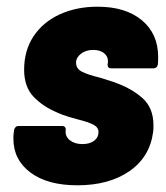

<svg xmlns="http://www.w3.org/2000/svg" viewBox="-20 -545 494 573"><path d="M20 -131Q20 -143 21 -149L22 -157Q23 -162 26.5 -165.5Q30 -169 35 -169H166Q171 -169 174 -165.5Q177 -162 176 -157V-156Q174 -138 188.5 -126.5Q203 -115 226 -115Q248 -115 261 -125Q274 -135 274 -151Q274 -165 258.5 -173Q243 -181 211 -189Q203 -191 184.5 -196.5Q166 -202 151 -209Q108 -227 80 -256.5Q52 -286 52 -337Q52 -394 80 -436.5Q108 -479 158 -502Q208 -525 271 -525Q355 -525 403.5 -484.5Q452 -444 452 -375Q452 -360 451 -352Q450 -347 446.5 -344Q443 -341 438 -341H312Q301 -341 301 -353L302 -357Q304 -374 292 -385Q280 -396 258 -396Q236 -396 221.5 -384.5Q207 -373 207 -358Q207 -340 224.5 -331Q242 -322 279 -313L317 -301Q372 -282 405 -252.5Q438 -223 438 -171Q438 -158 437 -151Q427 -76 366 -34Q305 8 211 8Q122 8 71 -30Q20 -68 20 -131Z"/></svg>

Font: Barlow Semi Condensed ExtraBold
Style: Italic
Weight: 800
Width: 4
Italic angle: -7°
Designer: Jeremy Tribby
Foundry: Tribby Type
Version: Version 1.408